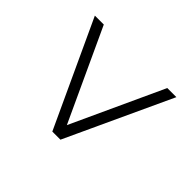

<svg xmlns="http://www.w3.org/2000/svg" viewBox="-118 -705 836 836"><g transform="rotate(-45 300.0 -287.0)"><path d="M544 -36 56 -262V-312L544 -538V-483L86 -271V-303L544 -92Z"/></g></svg>

Font: Nunito Sans 12pt Light
Style: Regular
Weight: 300
Designer: Vernon Adams
Foundry: Vernon Adams
Version: Version 3.101;gftools[0.9.27]